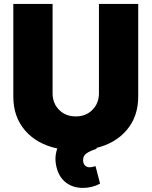

<svg xmlns="http://www.w3.org/2000/svg" viewBox="-20 -747 762 965"><path d="M477.3 -727.3H674.7V-261.4Q674.7 -161.9 617.4 -93.9Q560 -25.9 460.6 -2.5L468.8 0Q431.8 11.4 414.6 24Q397.4 36.6 397.7 56.8Q397.4 74.2 406.6 84Q415.8 93.8 430.4 93.8Q437.9 93.8 448.3 91.1Q458.8 88.4 460.2 88.1L483 176.1Q442.5 197.4 397.7 197.4Q348.7 197.4 314.6 172.9Q280.5 148.4 267 103.7Q250 49 268.1 -0.7Q165.1 -22.7 106 -91.3Q46.9 -159.8 46.9 -261.4V-727.3H244.3V-278.4Q244.3 -227.6 277.2 -194.8Q310 -161.9 360.8 -161.9Q411.6 -161.9 444.4 -194.8Q477.3 -227.6 477.3 -278.4Z"/></svg>

Font: Karasuma Gothic
Style: Black
Weight: 900
Designer: Rasmus Andersson / Ryoko Nishizuka
Foundry: Genbu
Version: Version 1.00